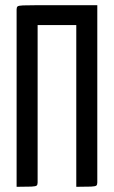

<svg xmlns="http://www.w3.org/2000/svg" viewBox="-20 -720 439 740"><path d="M44 0V-683.5Q44 -691.8 47.6 -695.1Q51.2 -698.4 68.4 -699.2Q85.5 -700 125 -700H355V-16.5Q355 -8.2 351.4 -4.9Q347.9 -1.6 331.1 -0.8Q314.3 0 274 0V-623.5H125V-16.5Q125 -8.2 121.4 -4.9Q117.8 -1.6 101.1 -0.8Q84.3 0 44 0Z"/></svg>

Font: Yanone Kaffeesatz ExtraLight
Style: Regular
Weight: 200
Designer: Yanone (Cyrillic: Daniel Pouzeot, Huerta Tipografica, and Cyreal)
Foundry: Yanone
Version: Version 2.003